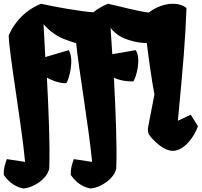

<svg xmlns="http://www.w3.org/2000/svg" viewBox="-38 -808 1093 1041"><path d="M-1 54.7C-11.2 84 -18.6 103.5 -17.6 140.6C-1.5 163.1 30.3 203.1 88.4 213.9C144.5 210.4 219.7 160.2 229 104.5C233.9 -14.2 225.6 -210.4 216.3 -386.7C238.3 -375 281.2 -355.5 321.8 -356.9C337.4 -379.9 365.7 -488.3 334.5 -536.1L207.5 -498.5L198.2 -677.2C208.5 -663.1 253.4 -617.7 307.1 -597.2C329.1 -588.9 352.1 -580.6 375 -573.7C387.7 -440.9 442.9 -123.5 461.4 69.8L362.3 54.7C352.1 84 344.7 103.5 345.7 140.6C361.8 163.1 393.6 203.1 451.7 213.9C507.8 210.4 583 160.2 592.3 104.5C597.2 -14.2 588.9 -210.4 579.6 -386.7C601.6 -375 644.5 -365.2 685.1 -366.7C700.7 -389.6 729 -488.3 697.8 -536.1L570.8 -514.2L561.5 -656.7C571.8 -642.6 599.1 -614.7 635.3 -600.1C669.9 -585.9 713.9 -574.7 757.8 -574.7C768.6 -487.8 783.7 -377.9 799.3 -295.9L765.6 -121.6C760.3 -93.8 768.1 -78.6 777.8 -67.4C806.6 -33.2 854 9.8 898.9 9.8C960.4 9.8 1016.6 -67.4 1035.2 -124L996.1 -186L926.3 -153.3C955.1 -448.7 967.8 -610.4 973.1 -764.6C952.1 -781.7 925.3 -788.1 897.5 -787.6C851.6 -787.1 802.7 -767.1 768.6 -739.7C704.1 -747.6 610.4 -774.4 547.4 -787.6C516.1 -774.9 489.7 -758.8 467.8 -741.2C389.6 -747.1 249 -772.9 184.1 -787.6C60.5 -737.3 17.6 -634.8 9.3 -616.2C9.8 -526.4 77.1 -148.9 98.1 69.8Z"/></svg>

Font: Fruktur
Style: Regular
Weight: 400
Designer: Viktoriya Grabowska
Foundry: Viktoriya Grabowska
Version: Version 1.002